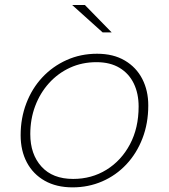

<svg xmlns="http://www.w3.org/2000/svg" viewBox="-20 -758 692 786"><path d="M277 9Q211 9 163.2 -18Q115.5 -45 90 -93Q64.5 -141 64.5 -204.5Q64.5 -274.5 87.8 -335.2Q111 -396 153.2 -441.2Q195.5 -486.5 252.8 -512.2Q310 -538 377.5 -538Q444 -538 491 -510.2Q538 -482.5 562.5 -434.8Q587 -387 587 -326.5Q587 -253 563.2 -191.5Q539.5 -130 497.2 -85Q455 -40 398.5 -15.5Q342 9 277 9ZM279.5 -25.5Q355 -25.5 415.8 -63Q476.5 -100.5 512 -167.2Q547.5 -234 547.5 -322Q547.5 -375 527.8 -416Q508 -457 469.5 -480.2Q431 -503.5 375 -503.5Q316 -503.5 266.5 -480.8Q217 -458 180.5 -417.5Q144 -377 124 -323.8Q104 -270.5 104 -209Q104 -126.5 149.8 -76Q195.5 -25.5 279.5 -25.5ZM437 -625.5H400L275.5 -737.5H327.5Z"/></svg>

Font: Epilogue ExtraLight
Style: Italic
Weight: 250
Italic angle: -12°
Designer: Tyler Finck
Foundry: Etcetera Type Co
Version: Version 2.112